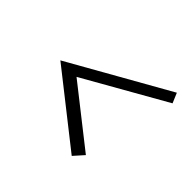

<svg xmlns="http://www.w3.org/2000/svg" viewBox="-124 -659 816 816"><g transform="rotate(45 284.0 -251.0)"><path d="M391.1 2 431.2 -43 168 -250 536.1 -459 517.1 -503.9 69.8 -251Z"/></g></svg>

Font: Comic Neue Angular
Style: Italic
Weight: 400
Italic angle: -12°
Designer: Craig Rozynski
Foundry: Craig Rozynski
Version: Version 2.003